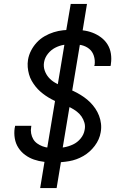

<svg xmlns="http://www.w3.org/2000/svg" viewBox="-20 -858 640 980"><path d="M259 -29Q232 -29 205 -32Q178 -35 153.5 -43.5Q129 -52 108.5 -67Q88 -82 74 -103.5Q60 -125 55.5 -151.5Q51 -178 55 -205Q56 -208 56.5 -210.5Q57 -213 57 -216H140Q140 -214 139.5 -212.5Q139 -211 139 -209Q136 -193 139 -177Q142 -161 149.5 -148Q157 -135 169.5 -126Q182 -117 196.5 -111.5Q211 -106 227 -104Q243 -102 259 -102Q282 -102 306 -106Q330 -110 352.5 -120.5Q375 -131 391.5 -151Q408 -171 412 -195Q416 -214 411 -231.5Q406 -249 396 -263.5Q386 -278 371.5 -289Q357 -300 341.5 -308Q326 -316 309 -322.5Q292 -329 275.5 -336Q259 -343 243 -351.5Q227 -360 212.5 -370Q198 -380 185 -391.5Q172 -403 161 -417Q150 -431 141.5 -446Q133 -461 128 -479Q123 -497 121.5 -515.5Q120 -534 123 -553Q127 -577 138.5 -599.5Q150 -622 167.5 -641Q185 -660 207.5 -673Q230 -686 254 -693.5Q278 -701 302 -703.5Q326 -706 350 -706Q377 -706 403 -703Q429 -700 452.5 -691Q476 -682 496 -667Q516 -652 529 -631Q542 -610 546 -584Q550 -558 546 -532Q546 -529 545.5 -526.5Q545 -524 544 -521H461Q462 -523 462 -524.5Q462 -526 463 -527Q466 -551 459 -573Q452 -595 435.5 -608.5Q419 -622 396.5 -627.5Q374 -633 350 -633Q328 -633 305 -629Q282 -625 261 -614Q240 -603 224.5 -583.5Q209 -564 205 -541Q201 -519 208 -498.5Q215 -478 228.5 -462.5Q242 -447 260 -436.5Q278 -426 297 -417.5Q316 -409 335.5 -401.5Q355 -394 373.5 -384Q392 -374 409 -362Q426 -350 440.5 -335.5Q455 -321 466.5 -304Q478 -287 485.5 -267.5Q493 -248 495.5 -226.5Q498 -205 494 -183Q488 -146 463.5 -113.5Q439 -81 405 -61.5Q371 -42 333.5 -35.5Q296 -29 259 -29ZM185 102 215 -80 217 -79 314 -662H353L312 -668L341 -838H424L394 -655L392 -656L295 -74H256L297 -67L269 102Z"/></svg>

Font: Iosevka Curly Extended Oblique
Style: Regular
Weight: 400
Width: 7
Italic angle: -9°
Monospace: yes
Designer: Belleve Invis
Foundry: Belleve Invis
Version: Version 11.1.0; ttfautohint (v1.8.3)